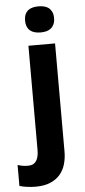

<svg xmlns="http://www.w3.org/2000/svg" viewBox="-105 -795 474 1070"><g transform="rotate(-5 132.5 -260.0)"><path d="M49.8 240.2Q26.4 240.2 1.5 236.8Q-23.4 233.4 -40 228V110.8Q-24.9 115.7 -11.7 117.9Q1.5 120.1 18.1 120.1Q30.3 120.1 41.3 116.5Q52.2 112.8 60.3 103.3Q68.4 93.8 73.2 77.9Q78.1 62 78.1 37.1V-545.9H227.1V59.1Q227.1 96.7 217.5 129.6Q208 162.6 186.8 187.3Q165.5 211.9 131.8 226.1Q98.1 240.2 49.8 240.2ZM71.8 -687Q71.8 -708 78.1 -721.9Q84.5 -735.8 95.5 -744.4Q106.4 -752.9 121.3 -756.3Q136.2 -759.8 152.8 -759.8Q169.4 -759.8 184.1 -756.3Q198.7 -752.9 209.7 -744.4Q220.7 -735.8 227.3 -721.9Q233.9 -708 233.9 -687Q233.9 -666.5 227.3 -652.3Q220.7 -638.2 209.7 -629.6Q198.7 -621.1 184.1 -617.4Q169.4 -613.8 152.8 -613.8Q136.2 -613.8 121.3 -617.4Q106.4 -621.1 95.5 -629.6Q84.5 -638.2 78.1 -652.3Q71.8 -666.5 71.8 -687Z"/></g></svg>

Font: Droid Sans
Style: Bold
Weight: 700
Foundry: Ascender Corporation
Version: Version 1.00 build 112